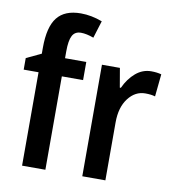

<svg xmlns="http://www.w3.org/2000/svg" viewBox="-84 -841 844 917"><g transform="rotate(10 337.5 -382.5)"><path d="M197 -453V0H84V-453H12V-509L84 -543V-572Q84 -673 120.5 -719Q157 -765 235 -765Q286 -765 339 -745L313 -661Q278 -674 251 -674Q222 -674 209.5 -650.5Q197 -627 197 -574V-541H300V-453Z M663 -545 652 -436Q633 -442 604 -442Q555 -442 521.5 -398Q488 -354 488 -281V0H376V-541H463L479 -448H484Q505 -494 538.5 -522.5Q572 -551 614 -551Q641 -551 663 -545Z"/></g></svg>

Font: Noto Sans Display Medium Narrow
Style: Regular
Weight: 500
Width: 4
Designer: Monotype Design team
Foundry: Monotype Imaging Inc.
Version: Version 1.000